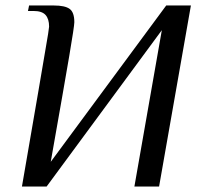

<svg xmlns="http://www.w3.org/2000/svg" viewBox="-20 -680 736 700"><path d="M120 -348Q130 -409 144.5 -492Q159 -575 159 -583Q159 -611 146 -625.5Q133 -640 102 -640H82L86 -660H176Q217 -660 234 -647.5Q251 -635 251 -599Q251 -585 232.5 -476Q214 -367 165 -90L586 -660H676L560 0H470L570 -570L150 0H60Z"/></svg>

Font: Philosopher
Style: Italic
Weight: 400
Italic angle: -10°
Designer: Jovanny Lemonad
Foundry: Jovanny Lemonad
Version: Version 2.000